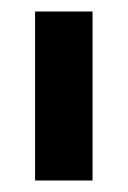

<svg xmlns="http://www.w3.org/2000/svg" viewBox="-20 -314 222 334"><path d="M41 0H141V-294H41Z"/></svg>

Font: Hussar Tani
Style: Bold
Weight: 700
Foundry: Cannot Into Space Fonts
Version: Version 0.92